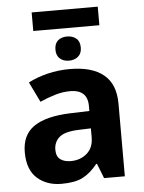

<svg xmlns="http://www.w3.org/2000/svg" viewBox="-58 -901 720 958"><g transform="rotate(-5 302.0 -422.5)"><path d="M302 -557Q412 -557 470.5 -509.5Q529 -462 529 -364V0H425L396 -74H392Q357 -30 318 -10Q279 10 211 10Q138 10 90 -32.5Q42 -75 42 -163Q42 -250 103 -291.5Q164 -333 286 -337L381 -340V-364Q381 -407 358.5 -427Q336 -447 296 -447Q256 -447 218 -435.5Q180 -424 142 -407L93 -508Q137 -531 190.5 -544Q244 -557 302 -557ZM381 -253 323 -251Q251 -249 223 -225Q195 -201 195 -162Q195 -128 215 -113.5Q235 -99 267 -99Q315 -99 348 -127.5Q381 -156 381 -208ZM468 -855V-762H137V-855ZM302 -720Q330 -720 348 -705Q366 -690 366 -659Q366 -630 348 -614.5Q330 -599 302 -599Q274 -599 256.5 -614.5Q239 -630 239 -659Q239 -690 256.5 -705Q274 -720 302 -720Z"/></g></svg>

Font: Noto IKEA Arabic
Style: Bold
Weight: 700
Designer: Monotype Design Team
Foundry: Monotype Imaging Inc.
Version: Version 1.200